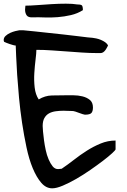

<svg xmlns="http://www.w3.org/2000/svg" viewBox="-22 -1022 690 1044"><path d="M63.5 -774.4Q58.6 -774.4 49.3 -776.9Q40 -779.3 30.3 -782.7Q20.5 -786.1 11.7 -789.6Q2.9 -793 0 -794.9Q-1 -796.9 -1 -798.8Q-2 -800.8 -2 -803.7Q-2 -817.4 8.8 -827.1Q19.5 -836.9 33.7 -843.3Q47.9 -849.6 61.5 -853Q75.2 -856.4 83 -857.4H94.7H104.5Q127.9 -855.5 164.1 -851.6Q200.2 -847.7 240.7 -843.3Q281.2 -838.9 322.8 -834.5Q364.3 -830.1 397.9 -825.7Q431.6 -821.3 454.6 -818.8Q477.5 -816.4 481.4 -816.4Q489.3 -815.4 501.5 -813Q513.7 -810.5 526.4 -805.2Q539.1 -799.8 549.8 -792.5Q560.5 -785.2 565.4 -774.4Q557.6 -758.8 551.8 -750.5Q545.9 -742.2 539.1 -737.8Q532.2 -733.4 524.9 -733.4Q517.6 -733.4 506.8 -733.4Q465.8 -733.4 424.3 -736.3Q382.8 -739.3 341.8 -742.2Q300.8 -745.1 259.3 -748Q217.8 -751 175.8 -751Q175.8 -733.4 171.4 -698.2Q167 -663.1 164.6 -624Q162.1 -585 166.5 -546.4Q170.9 -507.8 188.5 -481.4Q222.7 -502 259.8 -502.9Q296.9 -503.9 335 -503.9Q351.6 -503.9 377 -503.9Q402.3 -503.9 426.3 -498Q450.2 -492.2 466.8 -478.5Q483.4 -464.8 483.4 -437.5Q483.4 -418 475.6 -408.2Q467.8 -398.4 439.5 -398.4Q436.5 -398.4 427.2 -401.4Q418 -404.3 407.7 -408.2Q397.5 -412.1 388.7 -415Q379.9 -418 377 -418Q376 -418 369.6 -418.5Q363.3 -418.9 354.5 -418.9Q345.7 -418.9 337.4 -419.4Q329.1 -419.9 324.2 -419.9Q301.8 -419.9 280.8 -417Q259.8 -414.1 244.1 -405.3Q228.5 -396.5 219.2 -379.9Q210 -363.3 210 -336.9Q210 -328.1 211.9 -306.6Q213.9 -285.2 217.3 -259.3Q220.7 -233.4 226.6 -206.1Q232.4 -178.7 242.2 -155.8Q252 -132.8 264.2 -117.7Q276.4 -102.5 293.9 -102.5Q295.9 -102.5 303.7 -103.5Q311.5 -104.5 313.5 -104.5Q346.7 -127 380.4 -153.3Q414.1 -179.7 450.2 -202.6Q486.3 -225.6 525.4 -241.7Q564.5 -257.8 606.4 -257.8V-210Q606.4 -206.1 587.4 -188.5Q568.4 -170.9 537.6 -147.5Q506.8 -124 468.8 -97.7Q430.7 -71.3 392.6 -49.3Q354.5 -27.3 319.8 -12.7Q285.2 2 261.7 2Q228.5 2 202.6 -27.8Q176.8 -57.6 156.2 -106.9Q135.7 -156.2 122.1 -220.7Q108.4 -285.2 98.1 -353.5Q87.9 -421.9 81.5 -489.7Q75.2 -557.6 71.3 -615.2Q67.4 -672.9 65.9 -715.3Q64.5 -757.8 63.5 -774.4ZM114.3 -969.7Q114.3 -972.7 115.2 -981Q116.2 -989.3 116.2 -991.2Q140.6 -991.2 179.2 -994.1Q217.8 -997.1 258.3 -999.5Q298.8 -1002 336.4 -1002Q374 -1002 396.5 -998Q414.1 -998 421.4 -994.1Q428.7 -990.2 428.7 -966.8Q399.4 -948.2 363.8 -939.9Q328.1 -931.6 291.5 -928.7Q254.9 -925.8 220.2 -927.2Q185.5 -928.7 158.2 -927.7Q131.8 -925.8 123 -938.5Q114.3 -951.2 114.3 -969.7Z"/></svg>

Font: Gloria Hallelujah
Style: Regular
Weight: 400
Designer: Kimberly Geswein
Foundry: Kimberly Geswein
Version: Version 1.004 2010